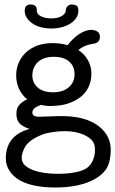

<svg xmlns="http://www.w3.org/2000/svg" viewBox="-20 -623 513 855"><path d="M329 -575Q329 -556 318 -541Q307 -526 290 -516Q273 -506 252 -501Q231 -496 212 -496Q155 -496 122.5 -520Q90 -544 90 -575Q90 -603 116 -603Q130 -603 137 -597Q144 -591 144 -576Q144 -566 150 -559.5Q156 -553 165.5 -549Q175 -545 186.5 -543Q198 -541 209 -541Q238 -541 255.5 -552Q273 -563 273 -576Q273 -587 280.5 -595Q288 -603 299 -603Q309 -603 319 -599Q329 -595 329 -575ZM283 -162Q254 -152 207 -151Q180 -151 163 -156Q145 -150 135 -142Q124 -134 124 -122Q124 -103 155 -103Q231 -106 240 -106Q364 -109 426 -56Q473 -15 473 42.5Q473 100 452 131Q434 157 401 175Q369 193 323 203Q277 212 227 212Q127 212 70 181Q41 165 24 140Q6 115 6 82Q6 -20 112 -49Q91 -55 76 -66Q53 -82 53 -117Q53 -143 68 -158Q80 -171 101 -181Q78 -199 65 -227Q52 -255 52 -287Q52 -319 64 -345Q75 -370 96 -390Q117 -409 146 -420Q177 -431 213 -431Q250 -431 281 -422Q320 -471 360 -485Q378 -491 388 -490Q400 -490 413 -483Q425 -476 425 -458Q425 -447 418.5 -439Q412 -431 400 -429Q382 -427 363 -420Q344 -413 329 -400Q357 -382 372 -354Q387 -327 387 -295Q387 -263 375 -237Q363 -211 340 -192Q316 -173 283 -162ZM353 -23Q318 -39 267 -39Q239 -39 210 -34Q177 -29 155 -18Q103 5 88 38Q64 88 91 113Q104 125 126 134Q172 151 236 151Q318 151 359 130Q387 115 398 79Q405 57 402 30Q398 -3 353 -23ZM288 -349Q264 -370 220 -370Q175 -370 149 -347Q124 -323 124 -286Q124 -256 147 -234Q171 -212 216 -212Q261 -212 287 -235Q312 -257 312 -292.5Q312 -328 288 -349Z"/></svg>

Font: Scratch Savers
Style: Book
Weight: 400
Designer: Pablo Impallari, Rodrigo Fuenzalida, Brenda Gallo
Foundry: Pablo Impallari, Rodrigo Fuenzalida, Brenda Gallo
Version: Version 4.0b1